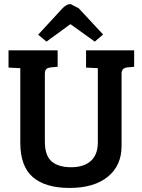

<svg xmlns="http://www.w3.org/2000/svg" viewBox="-20 -913 699 946"><path d="M201 -548V-216Q201 -146 234.5 -117.5Q268 -89 330.5 -89Q393 -89 427.5 -120Q462 -151 462 -211V-577L404 -580V-665H641V-584L608 -581Q579 -578 579 -551V-194Q579 -97 511 -42Q443 13 323 13Q203 13 141.5 -40.5Q80 -94 80 -210V-577L22 -580V-665H264V-584L231 -581Q215 -579 208 -572.5Q201 -566 201 -548ZM209 -708 168 -742 286 -870Q307 -893 328 -893L368 -872L488 -743L447 -708L327 -794Z"/></svg>

Font: Bree Serif
Style: Regular
Weight: 400
Designer: Veronika Burian, Jos Scaglione
Foundry: TypeTogether
Version: Version 1.002